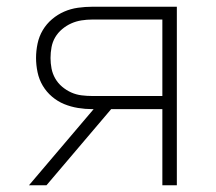

<svg xmlns="http://www.w3.org/2000/svg" viewBox="-20 -550 640 570"><path d="M66 0 258 -226H254Q233 -226 211.5 -229.5Q190 -233 170.5 -241Q151 -249 134.5 -263Q118 -277 107 -295.5Q96 -314 91.5 -335.5Q87 -357 87 -378Q87 -399 91.5 -420.5Q96 -442 107 -460.5Q118 -479 134.5 -493Q151 -507 170.5 -515.5Q190 -524 211.5 -527Q233 -530 254 -530H505V0H462V-226H310L118 0ZM254 -265H462V-492H254Q238 -492 222 -489.5Q206 -487 191.5 -480.5Q177 -474 164.5 -463.5Q152 -453 144 -439.5Q136 -426 133 -410Q130 -394 130 -378Q130 -362 133 -346.5Q136 -331 144 -317Q152 -303 164.5 -292.5Q177 -282 191.5 -275.5Q206 -269 222 -267Q238 -265 254 -265Z"/></svg>

Font: Iosevka Curly XLtEx
Style: Regular
Weight: 200
Width: 7
Monospace: yes
Designer: Belleve Invis
Foundry: Belleve Invis
Version: Version 11.1.0; ttfautohint (v1.8.3)